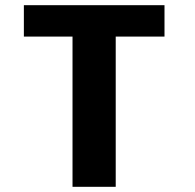

<svg xmlns="http://www.w3.org/2000/svg" viewBox="-20 -720 750 740"><path d="M614 -700V-579H426V0H259.5V-579H72V-700Z"/></svg>

Font: League Mono
Style: Bold
Weight: 700
Width: 6
Designer: Tyler Finck
Foundry: The League of Moveable Type / Tyler Finck
Version: Version 2.300;RELEASE